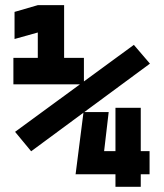

<svg xmlns="http://www.w3.org/2000/svg" viewBox="-20 -714 626 734"><path d="M99.1 -135.7 37.6 -210 491.7 -542.5 553.2 -470.7ZM269 -47.9 299.3 -285.6H395.5L367.7 -47.9ZM268.6 -47.9 307.1 -136.2H425.8V-47.9ZM513.7 -47.9V-136.2H551.8V-47.9ZM421.4 0V-301.8H518.1V0ZM124.5 -391.6V-694.3H225.1V-391.6ZM31.2 -391.6V-492.7H128.4V-391.6ZM220.7 -391.6V-492.7H300.8V-391.6ZM35.6 -564.9V-668.5L124.5 -694.3V-589.8Z"/></svg>

Font: Cascadia Mono
Style: Regular
Weight: 400
Monospace: yes
Designer: Aaron Bell
Foundry: Saja Typeworks
Version: Version 2102.003